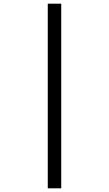

<svg xmlns="http://www.w3.org/2000/svg" viewBox="-20 -780 591 1041"><path d="M239 -760H312V241H239Z"/></svg>

Font: Noto Sans Carian
Style: Regular
Weight: 400
Designer: Monotype Design Team
Foundry: Monotype Imaging Inc.
Version: Version 2.002; ttfautohint (v1.8.4.7-5d5b)